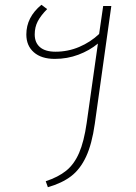

<svg xmlns="http://www.w3.org/2000/svg" viewBox="-20 -585 570 802"><path d="M445 -560 376 -68Q364 17 339.5 69.5Q315 122 277 151Q239 180 180 197L171 172Q223 155 256.5 128Q290 101 310.5 53.5Q331 6 342 -71L389 -403Q354 -374 307.5 -356.5Q261 -339 209 -339Q153 -339 121.5 -366.5Q90 -394 90 -441Q90 -513 153 -565L177 -547Q151 -521 138 -496.5Q125 -472 125 -441Q125 -407 147 -388Q169 -369 212 -369Q264 -369 311 -389Q358 -409 394 -443L411 -560Z"/></svg>

Font: FiraGO UltraLight
Style: Italic
Weight: 200
Italic angle: -8°
Designer: bBox Type GmbH
Foundry: bBox Type GmbH
Version: Version 1.001